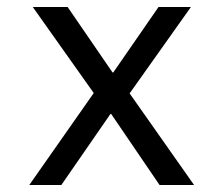

<svg xmlns="http://www.w3.org/2000/svg" viewBox="-20 -531 640 551"><path d="M64 0 249 -264 74 -511H174L303 -323H305L435 -511H528L352 -263L537 0H438L299 -204H297L156 0Z"/></svg>

Font: Chivo Mono Light
Style: Regular
Weight: 300
Monospace: yes
Designer: Hector Gatti
Foundry: Omnibus-Type
Version: Version 1.008